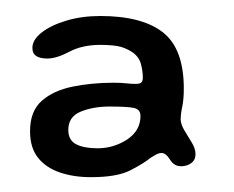

<svg xmlns="http://www.w3.org/2000/svg" viewBox="-20 -636 300 246"><path d="M96.5 -409Q74.5 -409 56.8 -415Q39 -421 28.8 -433.8Q18.5 -446.5 18.5 -468Q18.5 -493.5 33.5 -506.8Q48.5 -520 73 -525Q97.5 -530 125.5 -530Q136 -530 142.2 -529.2Q148.5 -528.5 153.5 -528.5Q159 -528.5 161 -530.2Q163 -532 163 -536.5Q163 -545 160.5 -554.2Q158 -563.5 149 -569.5Q139.5 -575.5 130.2 -577Q121 -578.5 108.5 -578.5Q85.5 -578.5 69 -569.8Q52.5 -561 40.5 -561Q31.5 -561 26.5 -564.2Q21.5 -567.5 21.5 -574.5Q21.5 -585 33.2 -594.2Q45 -603.5 64.8 -609.5Q84.5 -615.5 108.5 -615.5Q162 -615.5 188.8 -594.5Q215.5 -573.5 215.5 -522.5Q215.5 -508.5 213.5 -499.2Q211.5 -490 211.5 -483Q211.5 -477 216.2 -469Q221 -461 225.8 -453.2Q230.5 -445.5 230.5 -438.5Q230.5 -431 225 -427Q219.5 -423 212 -423Q203 -423 197.8 -431.5Q192.5 -440 187 -440Q184 -440 181 -438.5Q178 -437 172.5 -433.5Q164 -426.5 147 -417.8Q130 -409 96.5 -409ZM105 -446Q125.5 -446 142.8 -457.2Q160 -468.5 160 -487.5Q160 -496 151.2 -497.8Q142.5 -499.5 120.5 -499.5Q99.5 -499.5 83.5 -493Q67.5 -486.5 67.5 -469.5Q67.5 -456.5 77.5 -451.2Q87.5 -446 105 -446Z"/></svg>

Font: Gluten Thin Light
Style: Regular
Weight: 300
Version: Version 1.300